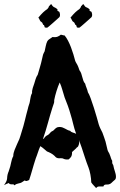

<svg xmlns="http://www.w3.org/2000/svg" viewBox="-30 -915 598 957"><path d="M-9.8 7.8C-4.9 4.9 9.8 -2 14.6 -2.9C15.6 2 20.5 3.9 29.3 3.9C36.1 3.9 37.1 2 42 8.8C56.6 -3.9 67.4 2 81.1 -7.8C85 -10.7 88.9 -12.7 92.8 -15.6L99.6 -12.7C106.4 -12.7 110.4 -16.6 115.2 -17.6C127 -51.8 133.8 -82 148.4 -126C156.2 -144.5 160.2 -162.1 170.9 -186.5C182.6 -179.7 193.4 -168.9 204.1 -160.2C216.8 -155.3 231.4 -148.4 242.2 -137.7C245.1 -134.8 246.1 -132.8 250 -129.9C254.9 -127 259.8 -126 264.6 -126C269.5 -126 275.4 -127 280.3 -126C289.1 -124 289.1 -119.1 311.5 -120.1C320.3 -127.9 330.1 -133.8 329.1 -157.2C335 -163.1 341.8 -168.9 349.6 -175.8C349.6 -178.7 357.4 -181.6 359.4 -185.5C365.2 -197.3 366.2 -207 363.3 -217.8C368.2 -205.1 372.1 -194.3 377 -179.7C388.7 -145.5 397.5 -114.3 411.1 -80.1C418 -63.5 424.8 -28.3 424.8 -5.9C431.6 4.9 440.4 11.7 449.2 22.5C454.1 15.6 459 14.6 463.9 14.6C467.8 14.6 469.7 13.7 485.4 14.6C486.3 11.7 487.3 3.9 502.9 4.9C517.6 4.9 522.5 0 532.2 -9.8C541 -18.6 547.9 -18.6 547.9 -34.2C547.9 -52.7 539.1 -65.4 534.2 -92.8C531.2 -97.7 528.3 -98.6 529.3 -113.3C522.5 -124 522.5 -131.8 517.6 -142.6C514.6 -153.3 507.8 -159.2 505.9 -168C502.9 -182.6 500 -194.3 496.1 -209C492.2 -223.6 485.4 -239.3 480.5 -253.9C473.6 -266.6 464.8 -285.2 461.9 -295.9C455.1 -322.3 422.9 -434.6 408.2 -455.1C405.3 -470.7 397.5 -483.4 394.5 -498C378.9 -513.7 381.8 -545.9 366.2 -564.5C362.3 -576.2 358.4 -587.9 351.6 -598.6C348.6 -603.5 345.7 -608.4 344.7 -612.3C335 -650.4 316.4 -710 292 -738.3C285.2 -738.3 280.3 -741.2 273.4 -742.2C262.7 -734.4 254.9 -727.5 231.4 -730.5C223.6 -723.6 210.9 -718.8 206.1 -710C199.2 -698.2 196.3 -673.8 192.4 -659.2C189.5 -652.3 186.5 -649.4 184.6 -642.6C181.6 -631.8 180.7 -624 177.7 -613.3C177.7 -608.4 158.2 -543 158.2 -543C147.5 -527.3 146.5 -514.6 140.6 -498C137.7 -489.3 127.9 -465.8 129.9 -451.2C119.1 -432.6 122.1 -411.1 114.3 -392.6C111.3 -385.7 110.4 -377.9 108.4 -371.1C97.7 -334 90.8 -295.9 78.1 -258.8C74.2 -247.1 71.3 -234.4 66.4 -221.7C63.5 -213.9 58.6 -206.1 55.7 -198.2C47.9 -177.7 36.1 -159.2 36.1 -136.7C25.4 -118.2 24.4 -89.8 16.6 -71.3C13.7 -64.5 13.7 -59.6 10.7 -54.7C0 -23.4 13.7 -25.4 -9.8 7.8ZM231.4 -378.9C234.4 -386.7 236.3 -393.6 239.3 -402.3C240.2 -405.3 240.2 -410.2 240.2 -416C245.1 -442.4 256.8 -480.5 267.6 -503.9C278.3 -480.5 283.2 -456.1 292 -429.7C302.7 -403.3 313.5 -375 321.3 -346.7C332 -314.5 336.9 -280.3 349.6 -248C341.8 -252.9 323.2 -254.9 320.3 -262.7C299.8 -266.6 289.1 -282.2 266.6 -282.2C252 -282.2 247.1 -275.4 237.3 -265.6C233.4 -261.7 227.5 -260.7 223.6 -256.8C219.7 -252.9 216.8 -249 213.9 -246.1C206.1 -238.3 199.2 -242.2 188.5 -223.6H184.6C203.1 -275.4 214.8 -328.1 231.4 -378.9ZM161.1 -827.1C164.1 -824.2 163.1 -825.2 170.9 -809.6C172.9 -807.6 175.8 -806.6 179.7 -802.7C182.6 -799.8 182.6 -794.9 185.5 -791C192.4 -791 190.4 -782.2 193.4 -778.3C197.3 -777.3 201.2 -776.4 206.1 -777.3C208 -777.3 263.7 -827.1 265.6 -829.1C268.6 -832 271.5 -841.8 266.6 -853.5C265.6 -854.5 270.5 -854.5 255.9 -861.3C255.9 -864.3 260.7 -866.2 251 -873C247.1 -876 243.2 -877.9 238.3 -879.9C235.4 -882.8 233.4 -881.8 225.6 -894.5C218.8 -891.6 218.8 -886.7 213.9 -883.8C212.9 -877 209 -875 206.1 -870.1C190.4 -859.4 180.7 -850.6 161.1 -827.1ZM331.1 -809.6C333 -807.6 335.9 -806.6 339.8 -802.7C342.8 -799.8 342.8 -794.9 345.7 -791C352.5 -791 350.6 -782.2 353.5 -778.3C356.4 -777.3 360.4 -776.4 366.2 -777.3C368.2 -777.3 423.8 -827.1 425.8 -829.1C428.7 -832 431.6 -841.8 426.8 -853.5C425.8 -854.5 430.7 -854.5 416 -861.3C416 -864.3 420.9 -866.2 411.1 -873C407.2 -876 402.3 -877.9 397.5 -879.9C394.5 -882.8 393.6 -881.8 385.7 -894.5C378.9 -891.6 378.9 -886.7 374 -883.8C373 -877 369.1 -875 366.2 -870.1C350.6 -859.4 340.8 -850.6 321.3 -827.1C324.2 -824.2 323.2 -825.2 331.1 -809.6Z"/></svg>

Font: Caesar Dressing Cyrillic
Style: Regular
Weight: 400
Designer: Dathan Boardman
Foundry: Open Window
Version: Version 1.00;July 2, 2020;FontCreator 13.0.0.2642 64-bit